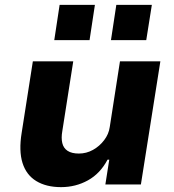

<svg xmlns="http://www.w3.org/2000/svg" viewBox="-20 -758 717 789"><path d="M231 11Q170 11 129 -14Q88 -39 72.5 -88.5Q57 -138 69 -212L115 -506H281L236 -219Q231 -191 236 -170Q241 -149 258 -138Q275 -127 304 -127Q335 -127 362 -142Q389 -157 408 -182Q427 -207 431 -236L473 -506H639L559 0H413L429 -102H422Q392 -45 341.5 -17Q291 11 231 11ZM436 -593 458 -738H604L581 -593ZM203 -593 225 -738H370L348 -593Z"/></svg>

Font: Nunito Sans 6pt ExtraBold
Style: Italic
Weight: 800
Italic angle: -9°
Version: Version 3.101;gftools[0.9.27]